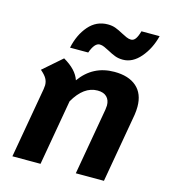

<svg xmlns="http://www.w3.org/2000/svg" viewBox="-104 -773 764 857"><g transform="rotate(15 278.0 -344.0)"><path d="M514 -358Q514 -340 511 -320L455 0H325L379 -308Q381 -322 381 -328Q381 -353 366.5 -367.5Q352 -382 324 -382Q260 -382 215 -303L162 0H32L89 -325Q91 -339 91 -344Q91 -361 83 -375Q75 -389 55 -406L142 -482Q203 -447 218 -401Q276 -482 375 -482Q441 -482 477.5 -450Q514 -418 514 -358ZM292 -679Q312 -679 328 -673Q344 -667 364 -656Q375 -650 386.5 -645Q398 -640 408 -640Q420 -640 428.5 -651.5Q437 -663 444 -688H528Q513 -628 477 -586Q441 -544 396 -544Q376 -544 360 -550Q344 -556 324 -567Q313 -573 301.5 -578Q290 -583 280 -583Q256 -583 239 -535H155Q168 -597 203.5 -638Q239 -679 292 -679Z"/></g></svg>

Font: KoHo
Style: Bold Italic
Weight: 700
Italic angle: -10°
Version: Version 1.000; ttfautohint (v1.6)